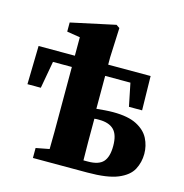

<svg xmlns="http://www.w3.org/2000/svg" viewBox="-102 -779 837 874"><g transform="rotate(15 316.5 -342.0)"><path d="M130 0V-47L193 -59Q194 -96 194 -139Q194 -182 194 -210V-446H105L82 -318H19L23 -499H194V-586L132 -596V-639L341 -684L357 -673L351 -534V-499H551L554 -338H492L470 -446H351V-291Q371 -293 391 -294.5Q411 -296 429 -296Q500 -296 540.5 -275Q581 -254 598 -220.5Q615 -187 615 -149Q615 -109 597 -75Q579 -41 530 -20.5Q481 0 386 0ZM354 -217Q354 -183 354 -135Q354 -87 355 -49H376Q427 -49 448 -72.5Q469 -96 469 -147Q469 -200 446 -223Q423 -246 376 -246Q371 -246 365 -246Q359 -246 354 -245Z"/></g></svg>

Font: Source Serif Pro
Style: Bold
Weight: 700
Designer: Frank Grießhammer
Foundry: Adobe Systems Incorporated
Version: Version 3.001;hotconv 1.0.111;makeotfexe 2.5.65597